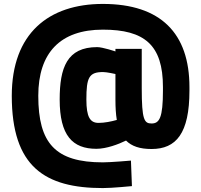

<svg xmlns="http://www.w3.org/2000/svg" viewBox="-20 -749 1025 978"><path d="M945 -305C945 -579 799 -729 504 -729C228 -729 40 -579 40 -261C40 100 208 209 504 209C552 209 652 199 652 199L647 69C647 69 544 78 504 78C262 78 175 -19 175 -261C175 -480 287 -598 504 -598C716 -598 810 -520 810 -306V-288C810 -149 792 -120 752 -120C715 -120 702 -138 702 -300V-500H568V-487C568 -487 503 -509 475 -509C321 -509 284 -404 284 -242C284 -59 349 9 471 9C522 9 583 -14 622 -33C651 -4 692 10 752 10C877 10 945 -69 945 -288ZM482 -123C439 -123 420 -153 420 -242C420 -354 433 -382 505 -382C524 -382 568 -372 568 -372V-240C568 -202 570 -168 575 -138C547 -130 512 -123 482 -123Z"/></svg>

Font: TitilliumText22L
Style: 999 wt
Weight: 900
Designer: Campivisivi
Foundry: Campivisivi
Version: 1.000